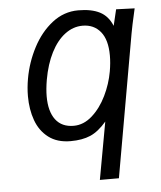

<svg xmlns="http://www.w3.org/2000/svg" viewBox="-53 -606 707 844"><g transform="rotate(-5 300.0 -184.5)"><path d="M240.5 10Q181.5 10 143.2 -19.2Q105 -48.5 87.8 -96.5Q70.5 -144.5 70.5 -203Q70.5 -240.5 77.5 -280Q90 -351 123.5 -415.2Q157 -479.5 208.5 -519.8Q260 -560 323.5 -560Q382 -560 418.5 -541.2Q455 -522.5 473 -478.5L490 -550L571.5 -547Q568.5 -535 567.5 -529Q554.5 -472.5 548.5 -439L437.5 191H353.5L399.5 -62.5Q364 -21 328 -5.5Q292 10 240.5 10ZM438.5 -280Q445 -317 445 -350Q445 -419.5 415.8 -455.2Q386.5 -491 336.5 -491Q295 -491 259 -464Q223 -437 197.2 -386.5Q171.5 -336 159.5 -268Q152.5 -227 152.5 -195Q152.5 -128.5 180 -92.2Q207.5 -56 260 -56Q304 -56 341.5 -89.5Q379 -123 404 -174.5Q429 -226 438.5 -280Z"/></g></svg>

Font: JuliaMono
Style: Italic
Weight: 400
Italic angle: -9°
Monospace: yes
Designer: cormullion
Foundry: corm
Version: Version 0.057; ttfautohint (v1.8.4)